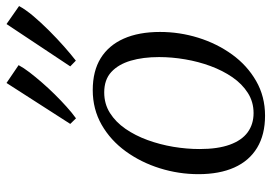

<svg xmlns="http://www.w3.org/2000/svg" viewBox="-148 -716 874 619"><g transform="rotate(-90 289.5 -407.0)"><path d="M308 -545.5Q369.5 -545.5 411 -519.8Q452.5 -494 474 -445.5Q495.5 -397 495.5 -328.5Q495.5 -265.5 476.8 -205.2Q458 -145 422.8 -96.2Q387.5 -47.5 337.5 -18.8Q287.5 10 225.5 10Q164.5 10 122.2 -15.5Q80 -41 58.5 -89Q37 -137 37 -204.5Q37 -268.5 56 -329.2Q75 -390 110.5 -439Q146 -488 196.2 -516.8Q246.5 -545.5 308 -545.5ZM300.5 -508.5Q263.5 -508.5 234.2 -490Q205 -471.5 183.2 -440Q161.5 -408.5 147 -368.8Q132.5 -329 125.2 -285.8Q118 -242.5 118 -201Q118 -142.5 132 -103.8Q146 -65 172 -46Q198 -27 234 -27Q270 -27 299 -45.5Q328 -64 349.5 -95.2Q371 -126.5 385.5 -165.8Q400 -205 407.2 -247.8Q414.5 -290.5 414.5 -331.5Q414.5 -383.5 402.8 -423.2Q391 -463 366.2 -485.8Q341.5 -508.5 300.5 -508.5ZM217 -599.5 199 -618 331 -823.5 388.5 -784.5Q380 -768.5 365.2 -749.2Q350.5 -730 332.2 -709Q314 -688 294 -667.8Q274 -647.5 254.2 -629.8Q234.5 -612 217 -599.5ZM403 -600 384.5 -618 521 -823.5 579 -783Q568 -762.5 546.8 -737.2Q525.5 -712 499.5 -686Q473.5 -660 448 -637.5Q422.5 -615 403 -600Z"/></g></svg>

Font: Merriweather 72pt Light
Style: Italic
Weight: 300
Italic angle: -7.8°
Version: Version 2.101